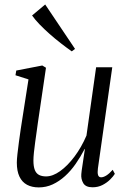

<svg xmlns="http://www.w3.org/2000/svg" viewBox="-20 -825 570 856"><path d="M153 10.5Q122.5 10.5 100.5 -1.2Q78.5 -13 66.8 -37.5Q55 -62 55 -100Q55 -113.5 57.8 -138.8Q60.5 -164 64.5 -193.2Q68.5 -222.5 72.2 -248Q76 -273.5 78 -285.5L107 -471L49 -489.5L52.5 -510.5L168.5 -533L185 -523L149 -278.5Q147 -261.5 143.5 -238.5Q140 -215.5 136.8 -191Q133.5 -166.5 131.2 -145Q129 -123.5 129 -109.5Q129 -83 135.2 -67.2Q141.5 -51.5 154.2 -45Q167 -38.5 185.5 -38.5Q215 -38.5 248 -62Q281 -85.5 312 -126.8Q343 -168 365.5 -220.5L408.5 -525H480.5L416.5 -74Q414 -56 417 -45.2Q420 -34.5 431 -34.5Q441 -34.5 454 -42.5Q467 -50.5 482.5 -68L492 -50Q485.5 -39 471.2 -24.8Q457 -10.5 437 -0.2Q417 10 392.5 10Q362 10 351.2 -8.5Q340.5 -27 342.5 -49Q342.5 -52 344.2 -65Q346 -78 348.8 -95.8Q351.5 -113.5 354 -131Q356.5 -148.5 358.5 -160.5L357.5 -161Q339 -125.5 317.2 -94.2Q295.5 -63 269.8 -39.8Q244 -16.5 215 -3Q186 10.5 153 10.5ZM300 -596Q276.5 -612.5 250.8 -632.5Q225 -652.5 200.8 -674Q176.5 -695.5 156.2 -716.5Q136 -737.5 123 -756L181.5 -805L314.5 -607Z"/></svg>

Font: Merriweather 96pt Light
Style: Italic
Weight: 300
Italic angle: -7.8°
Version: Version 2.101